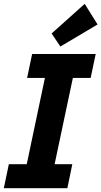

<svg xmlns="http://www.w3.org/2000/svg" viewBox="-39 -986 531 1006"><path d="M-19 0 7.3 -125.5H101.1L196.3 -577.6H103L129.4 -703.1H462.4L436 -577.6H342.8L247.1 -125.5H339.8L314 0ZM277.3 -742.2 231.4 -810.5 404.8 -965.8 472.2 -857.9Z"/></svg>

Font: Schibsted Grotesk
Style: Bold Italic
Weight: 700
Italic angle: -12°
Designer: Bakken & Baeck AS, Henrik Kongsvoll
Foundry: Schibsted ASA
Version: Version 1.100;gftools[0.9.25]